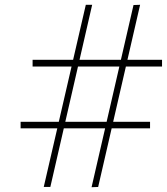

<svg xmlns="http://www.w3.org/2000/svg" viewBox="-20 -775 696 801"><path d="M362 6 537 -754 564.5 -755 389.5 5ZM66 -239.5V-267H606V-239.5ZM162.5 5 338 -755H364.5L190 5ZM116 -497.5V-525.5H656V-497.5Z"/></svg>

Font: Bodoni Moda 9pt SemiBold
Style: Italic
Weight: 600
Italic angle: -13°
Designer: Owen Earl
Foundry: indestructible type
Version: Version 2.004